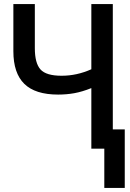

<svg xmlns="http://www.w3.org/2000/svg" viewBox="-20 -734 640 948"><path d="M431 0V-299Q386 -281 347.5 -274Q309 -267 267 -267Q154 -267 100 -320Q46 -373 46 -481V-714H152V-496Q152 -422 180 -391Q208 -360 284 -360Q322 -360 358.5 -368Q395 -376 431 -392V-714H537V-95H596V194H495V0Z"/></svg>

Font: Noto Sans Mono Medium
Style: Regular
Weight: 500
Designer: Monotype Design Team
Foundry: Monotype Imaging Inc.
Version: Version 2.014